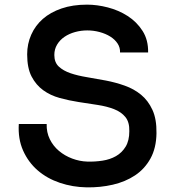

<svg xmlns="http://www.w3.org/2000/svg" viewBox="-20 -799 754 827"><path d="M355 -779Q398 -779 444.5 -767Q491 -755 530 -730Q569 -705 594 -666Q619 -627 618 -573H497Q498 -594 486.5 -611.5Q475 -629 455 -641.5Q435 -654 409 -661Q383 -668 356 -668Q329 -668 303.5 -661Q278 -654 258 -640.5Q238 -627 226 -607Q214 -587 214 -562Q214 -530 233.5 -512Q253 -494 284 -483.5Q315 -473 355 -466.5Q395 -460 436.5 -452Q478 -444 517.5 -430Q557 -416 587.5 -391Q618 -366 636.5 -326Q655 -286 654 -225Q653 -161 628 -116Q603 -71 561.5 -43.5Q520 -16 466 -3.5Q412 9 353 8Q293 7 238 -11.5Q183 -30 142.5 -65Q102 -100 79.5 -150.5Q57 -201 61 -265H181Q180 -229 194.5 -199.5Q209 -170 234 -149Q259 -128 291 -116Q323 -104 356 -103Q389 -102 421.5 -107Q454 -112 479.5 -126.5Q505 -141 521 -167Q537 -193 537 -234Q538 -273 520 -295Q502 -317 471 -329Q440 -341 400.5 -347Q361 -353 319 -359.5Q277 -366 237 -377Q197 -388 166 -410.5Q135 -433 116 -469.5Q97 -506 97 -565Q97 -610 114.5 -649.5Q132 -689 164.5 -717.5Q197 -746 245 -762.5Q293 -779 355 -779Z"/></svg>

Font: Montserrat_am3
Style: Regular
Weight: 400
Designer: Julieta Ulanovsky
Foundry: Julieta Ulanovsky, Armenina letters added by Vahan Hovhannisyan
Version: Version 2.001